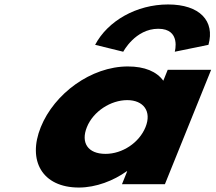

<svg xmlns="http://www.w3.org/2000/svg" viewBox="-20 -826 967 861"><path d="M532.7 -594C532.7 -594 586.4 -697 689.8 -697C793.2 -697 763.7 -594 763.7 -594L914.8 -625C944.8 -732 875.7 -806 733.8 -806C591.9 -806 463 -732 406.6 -625ZM369.7 -256C398.4 -327 476.9 -377 550.6 -377C623.2 -377 661.3 -327 632.6 -256C604.3 -186 529.1 -136 453.2 -136C374 -136 341.4 -186 369.7 -256ZM162.9 -256C102.3 -106 168.9 15 333.9 15C410.9 15 489.5 -16 548.2 -58H550.4L527 0H719.5L926.8 -513H732.1L712.3 -464C682.6 -505 629.2 -528 553.3 -528C388.3 -528 223.5 -406 162.9 -256Z"/></svg>

Font: Hussar
Style: BdWideOblFour
Weight: 700
Foundry: Cannot Into Space Fonts
Version: Version 2.00